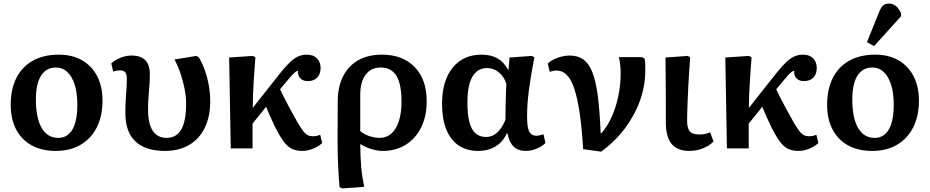

<svg xmlns="http://www.w3.org/2000/svg" viewBox="-20 -831 5205 1075"><path d="M292 14Q214 14 157.5 -17Q101 -48 70.5 -106Q40 -164 40 -244Q40 -332 72 -395Q104 -458 164.5 -491.5Q225 -525 309 -525Q385 -525 439.5 -493.5Q494 -462 524 -404.5Q554 -347 554 -267Q554 -181 522 -118Q490 -55 431.5 -20.5Q373 14 292 14ZM306 -59Q358 -59 385.5 -106Q413 -153 413 -245Q413 -311 398 -357.5Q383 -404 356.5 -428.5Q330 -453 293 -453Q239 -453 210 -407.5Q181 -362 181 -275Q181 -170 213.5 -114.5Q246 -59 306 -59Z M903 14Q794 14 738 -39.5Q682 -93 682 -196Q682 -241 684 -273Q686 -305 688 -332.5Q690 -360 690 -392Q690 -416 681 -426.5Q672 -437 653 -437Q643 -437 633.5 -435.5Q624 -434 614 -430L603 -476Q626 -497 656.5 -508.5Q687 -520 716 -520Q768 -520 793.5 -494Q819 -468 819 -415Q819 -388 817.5 -365Q816 -342 814 -319.5Q812 -297 810.5 -272.5Q809 -248 809 -217Q809 -165 820.5 -130Q832 -95 855 -77Q878 -59 912 -59Q968 -59 995 -106Q1022 -153 1022 -252Q1022 -289 1014 -331Q1006 -373 992 -415.5Q978 -458 957 -498L1080 -518L1093 -510Q1114 -475 1128 -434.5Q1142 -394 1149.5 -350.5Q1157 -307 1157 -263Q1157 -178 1126.5 -115.5Q1096 -53 1039 -19.5Q982 14 903 14Z M1674 14Q1643 14 1620.5 5Q1598 -4 1579 -25.5Q1560 -47 1539 -85Q1529 -102 1516 -129Q1503 -156 1490.5 -184.5Q1478 -213 1470 -233L1394 -139V0H1272L1263 -509L1396 -518L1410 -510Q1407 -471 1404.5 -436Q1402 -401 1400 -367Q1398 -333 1396.5 -298.5Q1395 -264 1395 -227L1554 -428Q1584 -465 1607 -486Q1630 -507 1651.5 -516Q1673 -525 1698 -525Q1734 -525 1754.5 -504.5Q1775 -484 1775 -450Q1775 -416 1756 -396.5Q1737 -377 1703 -377Q1676 -377 1661 -393Q1646 -409 1649 -435Q1644 -435 1635.5 -429Q1627 -423 1616.5 -412Q1606 -401 1593 -385L1548 -331Q1558 -310 1571 -284Q1584 -258 1602.5 -224Q1621 -190 1648 -142Q1666 -112 1678.5 -96Q1691 -80 1703.5 -74Q1716 -68 1733 -68Q1742 -68 1752 -70Q1762 -72 1773 -76L1784 -30Q1770 -17 1751.5 -7Q1733 3 1713 8.5Q1693 14 1674 14Z M1895 224 1881 216Q1878 184 1875.5 141Q1873 98 1871.5 54Q1870 10 1870 -27L1871 -263Q1871 -344 1900.5 -403Q1930 -462 1985.5 -493.5Q2041 -525 2118 -525Q2235 -525 2302 -455.5Q2369 -386 2369 -264Q2369 -180 2338 -117.5Q2307 -55 2251.5 -20.5Q2196 14 2122 14Q2102 14 2079.5 9Q2057 4 2036.5 -4.5Q2016 -13 1998 -24H1997Q1997 10 1998.5 42.5Q2000 75 2002.5 105Q2005 135 2009.5 163Q2014 191 2019 215ZM2105 -59Q2144 -59 2171 -83Q2198 -107 2213 -152Q2228 -197 2228 -262Q2228 -360 2199.5 -406.5Q2171 -453 2111 -453Q2057 -453 2027 -412.5Q1997 -372 1997 -300V-97Q2008 -87 2026 -78Q2044 -69 2065 -64Q2086 -59 2105 -59Z M2657 14Q2593 14 2547.5 -17Q2502 -48 2478.5 -107Q2455 -166 2455 -250Q2455 -378 2514 -451.5Q2573 -525 2676 -525Q2729 -525 2765.5 -504Q2802 -483 2825 -440H2827L2833 -509L2958 -518L2972 -510Q2962 -460 2954.5 -414.5Q2947 -369 2941.5 -327.5Q2936 -286 2933.5 -249Q2931 -212 2931 -180Q2931 -140 2936 -116Q2941 -92 2953 -81.5Q2965 -71 2984 -71Q2991 -71 3000.5 -73Q3010 -75 3023 -79L3034 -30Q3013 -10 2983 2Q2953 14 2924 14Q2881 14 2856 -10Q2831 -34 2821 -85H2818Q2803 -52 2780 -30.5Q2757 -9 2726 2.5Q2695 14 2657 14ZM2702 -64Q2736 -64 2763 -88Q2790 -112 2810 -160Q2810 -182 2810.5 -208Q2811 -234 2811.5 -262Q2812 -290 2813 -315.5Q2814 -341 2815 -362Q2802 -402 2773 -426Q2744 -450 2707 -450Q2671 -450 2646.5 -428.5Q2622 -407 2609.5 -364.5Q2597 -322 2597 -258Q2597 -191 2608 -148Q2619 -105 2642.5 -84.5Q2666 -64 2702 -64Z M3346 18 3245 4Q3238 -114 3225.5 -198Q3213 -282 3195.5 -334.5Q3178 -387 3153.5 -411.5Q3129 -436 3097 -436Q3078 -436 3058 -429L3047 -475Q3067 -495 3102.5 -507.5Q3138 -520 3169 -520Q3215 -520 3245.5 -498.5Q3276 -477 3296 -428Q3316 -379 3327 -295Q3338 -211 3343 -85H3347Q3381 -123 3405 -177Q3429 -231 3442 -293Q3455 -355 3455 -418Q3455 -444 3452.5 -468Q3450 -492 3445 -511H3574L3589 -503Q3592 -492 3592.5 -478Q3593 -464 3593 -436Q3593 -351 3563.5 -268.5Q3534 -186 3479 -112.5Q3424 -39 3346 18Z M3840 14Q3773 14 3740.5 -25Q3708 -64 3708 -146Q3708 -168 3708 -198Q3708 -228 3708 -263.5Q3708 -299 3707.5 -335Q3707 -371 3707 -405Q3707 -439 3706.5 -466Q3706 -493 3706 -509L3831 -518L3844 -510Q3842 -474 3839 -434Q3836 -394 3834 -353.5Q3832 -313 3830.5 -275Q3829 -237 3828 -206.5Q3827 -176 3827 -157Q3827 -113 3842 -95.5Q3857 -78 3895 -78Q3915 -78 3930 -81.5Q3945 -85 3956 -90L3975 -39Q3960 -23 3938 -11Q3916 1 3891.5 7.5Q3867 14 3840 14Z M4452 14Q4421 14 4398.5 5Q4376 -4 4357 -25.5Q4338 -47 4317 -85Q4307 -102 4294 -129Q4281 -156 4268.5 -184.5Q4256 -213 4248 -233L4172 -139V0H4050L4041 -509L4174 -518L4188 -510Q4185 -471 4182.5 -436Q4180 -401 4178 -367Q4176 -333 4174.5 -298.5Q4173 -264 4173 -227L4332 -428Q4362 -465 4385 -486Q4408 -507 4429.5 -516Q4451 -525 4476 -525Q4512 -525 4532.5 -504.5Q4553 -484 4553 -450Q4553 -416 4534 -396.5Q4515 -377 4481 -377Q4454 -377 4439 -393Q4424 -409 4427 -435Q4422 -435 4413.5 -429Q4405 -423 4394.5 -412Q4384 -401 4371 -385L4326 -331Q4336 -310 4349 -284Q4362 -258 4380.5 -224Q4399 -190 4426 -142Q4444 -112 4456.5 -96Q4469 -80 4481.5 -74Q4494 -68 4511 -68Q4520 -68 4530 -70Q4540 -72 4551 -76L4562 -30Q4548 -17 4529.5 -7Q4511 3 4491 8.5Q4471 14 4452 14Z M4863 14Q4785 14 4728.5 -17Q4672 -48 4641.5 -106Q4611 -164 4611 -244Q4611 -332 4643 -395Q4675 -458 4735.5 -491.5Q4796 -525 4880 -525Q4956 -525 5010.5 -493.5Q5065 -462 5095 -404.5Q5125 -347 5125 -267Q5125 -181 5093 -118Q5061 -55 5002.5 -20.5Q4944 14 4863 14ZM4877 -59Q4929 -59 4956.5 -106Q4984 -153 4984 -245Q4984 -311 4969 -357.5Q4954 -404 4927.5 -428.5Q4901 -453 4864 -453Q4810 -453 4781 -407.5Q4752 -362 4752 -275Q4752 -170 4784.5 -114.5Q4817 -59 4877 -59ZM4874 -573 4834 -595 4901 -761Q4912 -789 4924.5 -800Q4937 -811 4957 -811Q4979 -811 4995.5 -798Q5012 -785 5025 -757V-740Z"/></svg>

Font: Literata 18pt SemiBold
Style: Regular
Weight: 600
Designer: Latin by Veronika Burian and Jose Scaglione. Greek by Irene Vlachou. Cyrillic by Vera Evstafieva.
Foundry: TypeTogether
Version: Version 3.103;gftools[0.9.29]